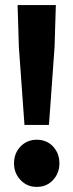

<svg xmlns="http://www.w3.org/2000/svg" viewBox="-20 -721 288 753"><path d="M76 -231 54 -537 49 -701H199L194 -537L172 -231ZM124 12Q86 12 60.5 -15Q35 -42 35 -80Q35 -120 60.5 -146.5Q86 -173 124 -173Q163 -173 188 -146.5Q213 -120 213 -80Q213 -42 188 -15Q163 12 124 12Z"/></svg>

Font: Source Sans 3 ExtraLight
Style: Bold
Weight: 700
Version: Version 3.052;hotconv 1.1.0;makeotfexe 2.6.0